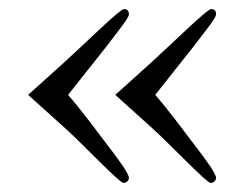

<svg xmlns="http://www.w3.org/2000/svg" viewBox="-20 -436 540 423"><path d="M234 -227 315 -154C356 -117 435 -33 444 -33C450 -33 456 -38 456 -44C456 -53 437 -80 406 -120C384 -149 354 -190 322 -227L406 -333C437 -374 456 -396 456 -405C456 -410 454 -416 445 -416C436 -416 357 -338 315 -300ZM42 -227 123 -154C164 -117 243 -33 252 -33C258 -33 264 -38 264 -44C264 -53 245 -80 214 -120C192 -149 162 -190 130 -227L214 -333C245 -374 264 -396 264 -405C264 -410 262 -416 253 -416C244 -416 165 -338 123 -300Z"/></svg>

Font: STIXGeneral
Style: Regular
Weight: 400
Designer: MicroPress Inc., with final additions and corrections provided by Coen Hoffman, Elsevier (retired)
Version: Version 1.1.0